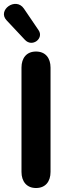

<svg xmlns="http://www.w3.org/2000/svg" viewBox="-35 -937 347 965"><path d="M146 8C194 8 219 -25 219 -73V-597C219 -646 193 -678 146 -678C99 -678 73 -646 73 -597V-73C73 -25 99 8 146 8ZM-2 -835 90 -737C127 -697 187 -744 159 -785L85 -894C44 -954 -50 -886 -2 -835Z"/></svg>

Font: SN Pro
Style: Bold
Weight: 700
Designer: Tobias Whetton
Foundry: Supernotes
Version: Version 1.003;Glyphs 3.3 (3324)